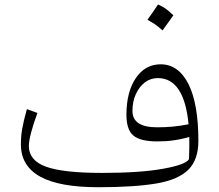

<svg xmlns="http://www.w3.org/2000/svg" viewBox="-20 -810 954 836"><path d="M802.9 -117.1C793.8 -101 756.2 -87.1 690 -75.2C623.8 -63.3 535.7 -57.1 424.8 -57.1C311 -57.1 229.5 -66.2 180 -84.3C130.5 -102.4 105.7 -132.4 105.7 -173.8C105.7 -202.4 118.1 -250.5 142.9 -318.1L97.1 -334.8C87.1 -299.5 80.5 -271 76.7 -249.5C72.9 -228.1 71 -205.2 71 -181.9C71 -118.6 99 -71.9 154.8 -41C210.5 -10 295.2 5.2 409 5.2C514.3 5.2 599 -0.5 662.9 -11.4C726.2 -22.4 772.4 -42.9 801 -71.9C829.5 -101 843.8 -142.4 843.8 -196.7C843.8 -303.3 829.5 -385.7 801 -443.3C771.9 -501 731.4 -530 679.5 -530C634.3 -530 598.6 -510 571.4 -470C544.3 -430 530.5 -376.7 530.5 -310C530.5 -267.1 540.5 -237.1 560.5 -220C580.5 -202.9 615.2 -194.3 664.8 -194.3C691 -194.3 714.8 -195.7 736.2 -199C757.6 -201.9 780.5 -206.7 804.3 -213.8C804.3 -200 804.3 -184.8 804.3 -167.1C803.8 -149.5 803.3 -132.9 802.9 -117.1ZM801 -269C774.8 -263.8 751.9 -260.5 731.4 -258.6C711 -256.7 688.6 -255.7 664.3 -255.7C592.4 -255.7 556.7 -279.5 556.7 -326.7C556.7 -353.8 561.4 -378.6 571.4 -400C581 -421.4 594.3 -438.6 611 -451.4C627.6 -463.8 646.7 -470 667.1 -470C705.7 -470 736.2 -452.9 758.6 -418.6C781 -384.3 794.8 -334.3 801 -269ZM668.1 -790.5C660 -778.6 652.4 -767.6 645.2 -756.7C637.6 -745.7 630 -734.8 621.9 -723.8C633.3 -717.6 644.8 -711 656.2 -703.3C667.1 -695.2 677.6 -686.7 687.6 -677.6C695.7 -688.6 703.8 -700 711.9 -711C719.5 -721.9 727.1 -732.4 734.8 -743.3C721.9 -756.2 710 -766.2 699 -773.8C688.1 -781 677.6 -786.7 668.1 -790.5Z"/></svg>

Font: Pinar Light
Style: Regular
Weight: 300
Designer: Amin Abedi
Version: Version 2.00;September 9, 2021;FontCreator 13.0.0.2683 64-bi